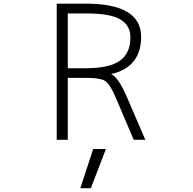

<svg xmlns="http://www.w3.org/2000/svg" viewBox="-20 -751 1040 1033"><path d="M344.7 -383.8H438.5Q568.4 -383.8 625 -424.3Q681.6 -464.8 681.6 -549.8Q681.6 -614.3 627.4 -646.5Q573.2 -678.7 445.3 -678.7H344.7ZM412.1 261.7 481.4 50.8H549.8L468.8 261.7ZM344.7 1H285.2V-731.4H441.4Q739.3 -731.4 739.3 -552.7Q739.3 -389.6 578.1 -352.5Q599.6 -340.8 619.1 -312.5Q640.6 -281.2 668.9 -214.8L761.7 1H699.2L611.3 -206.1Q594.7 -245.1 584 -265.6Q573.2 -286.1 560.5 -301.8Q547.9 -317.4 531.2 -322.3Q514.6 -327.1 495.6 -329.6Q476.6 -332 438.5 -332H344.7Z"/></svg>

Font: GenEi Gothic M Light
Style: Regular
Weight: 300
Designer: o_tamon (Modified); [Source Han Sans]
Ryoko NISHIZUKA  (kana & ideographs); Paul D. Hunt (Latin, Greek & Cyrillic); Wenl
Version: Version 1.1a;Original Version 1.004